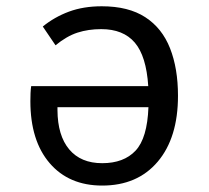

<svg xmlns="http://www.w3.org/2000/svg" viewBox="-20 -571 655 603"><path d="M299.5 -551.3Q383.6 -551.3 436.4 -516.9Q489.2 -482.6 514.1 -419.2Q539 -355.9 539 -270.3Q539 -138.5 475.4 -63.3Q411.8 11.8 301 11.8Q196.4 11.8 135.9 -58.7Q75.4 -129.2 75.4 -253.3Q75.4 -266.7 75.9 -278.2Q76.4 -289.7 77.9 -300.5H445.6Q439.5 -394.9 403.3 -437.2Q367.2 -479.5 297.9 -479.5Q257.4 -479.5 223.3 -468.5Q189.2 -457.4 154.4 -428.7L114.4 -487.7Q150.8 -517.4 196.4 -534.4Q242.1 -551.3 299.5 -551.3ZM301 -58.5Q368.7 -58.5 405.6 -97.7Q442.6 -136.9 446.2 -234.4H160.5V-225.1Q161 -145.1 197.4 -101.8Q233.8 -58.5 301 -58.5Z"/></svg>

Font: FiraCode Nerd Font
Style: Regular
Weight: 400
Designer: Carrois Corporate, Edenspiekermann AG, Nikita Prokopov
Foundry: Carrois Corporate, Edenspiekermann AG, Nikita Prokopov
Version: Version 6.002;Nerd Fonts 2.2.2